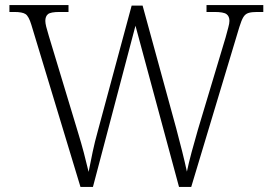

<svg xmlns="http://www.w3.org/2000/svg" viewBox="-20 -734 1070 754"><path d="M103 -637Q93 -670 80.5 -678.5Q68 -687 36 -687H17V-714H249V-687H214Q179 -687 168.5 -678.5Q158 -670 158 -652Q158 -643 161.5 -629Q165 -615 172 -592L286 -215Q300 -169 309 -135Q318 -101 328 -59Q336 -100 344 -138Q352 -176 364 -219L497 -712H540L672 -230Q685 -181 695.5 -139Q706 -97 714 -60Q721 -94 732.5 -136.5Q744 -179 757 -224L866 -587Q872 -610 876.5 -626Q881 -642 881 -652Q881 -670 869.5 -678.5Q858 -687 822 -687H791V-714H1014V-687H989Q968 -687 955.5 -683Q943 -679 935.5 -666.5Q928 -654 920 -628L731 0H683L512 -633L345 0H296Z"/></svg>

Font: Noto Serif Tibetan ExtraLight
Style: Regular
Weight: 200
Designer: Monotype Design Team
Foundry: Monotype Imaging Inc.
Version: Version 2.103; ttfautohint (v1.8.4.7-5d5b)